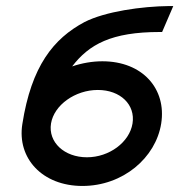

<svg xmlns="http://www.w3.org/2000/svg" viewBox="-20 -605 594 636"><path d="M54 -194C36 -81 120 11 253 11C387 11 496 -82 514 -196C532 -310 453 -402 319 -402C286 -402 251 -396 219 -385C275 -458 349 -499 509 -499H517L554 -585H541C449 -584 329 -567 260 -532C157 -477 84 -386 54 -194ZM149 -196C159 -257 229 -307 304 -307C379 -307 429 -258 419 -196C409 -134 342 -84 268 -84C193 -84 139 -134 149 -196Z"/></svg>

Font: Charger Sport
Style: BdExtObl
Weight: 700
Designer: Jasper
Foundry: Cannot Into Space Fonts
Version: Version 1.1